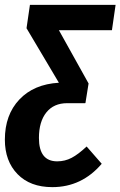

<svg xmlns="http://www.w3.org/2000/svg" viewBox="-45 -550 495 789"><path d="M415 -426H197L319 -207L306 -126L304 -127L305 -126H231Q176 -126 145.5 -88Q115 -50 115 17Q115 113 190 113Q222 113 249.5 98.5Q277 84 311 52L373 123Q291 219 170 219Q79 219 27 165.5Q-25 112 -25 24Q-25 -78 34.5 -141Q94 -204 197 -210L64 -434L78 -530H430Z"/></svg>

Font: Fira Sans Compressed SemiBold
Style: Italic
Weight: 600
Width: 1
Italic angle: -8°
Designer: bBox Type GmbH & Carrois Corporate GbR & Edenspiekermann AG
Foundry: bBox Type GmbH & Carrois Corporate GbR & Edenspiekermann AG
Version: Version 4.301